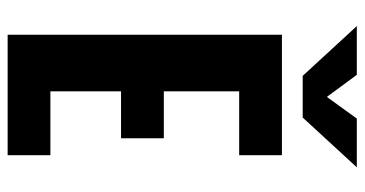

<svg xmlns="http://www.w3.org/2000/svg" viewBox="-240 -690 931 490"><g transform="rotate(90 225.0 -445.5)"><path d="M376.6 -590.9H213.6V-398.6H333.4V-289.4H213.6V-109.1H376.6V0H69.1V-700H376.6ZM407.5 -891.1 280.5 -753H174.1L47.1 -891.1H171.5L227.8 -814.7L283.1 -891.1Z"/></g></svg>

Font: League Mono Thin Condensed
Style: Regular
Weight: 100
Width: 1
Designer: Tyler Finck
Foundry: The League of Moveable Type / Tyler Finck
Version: Version 2.300;RELEASE